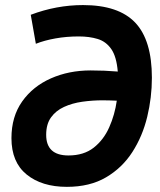

<svg xmlns="http://www.w3.org/2000/svg" viewBox="-20 -723 626 753"><path d="M242.2 9.8Q144 9.8 84.5 -38.6Q24.9 -86.9 24.9 -181.2Q24.9 -265.6 66.9 -325Q108.9 -384.3 179.4 -415.5Q250 -446.8 335.4 -446.8Q389.6 -446.8 441.9 -442.4Q437 -501 416.5 -530.5Q396 -560.1 363.3 -570.1Q330.6 -580.1 289.1 -580.1Q240.7 -580.1 197.3 -572.3Q153.8 -564.5 120.6 -551.3L100.6 -665Q201.2 -703.1 305.7 -703.1Q444.8 -703.1 510.3 -634.3Q575.7 -565.4 575.7 -418Q575.7 -340.8 557.4 -264.9Q539.1 -189 499.3 -127Q459.5 -64.9 396 -27.6Q332.5 9.8 242.2 9.8ZM438 -328.1Q426.3 -328.6 411.6 -329.1Q397 -329.6 382.8 -329.6Q342.3 -329.6 302.7 -324Q263.2 -318.4 231.2 -303.7Q199.2 -289.1 180.2 -262.7Q161.1 -236.3 161.1 -194.3Q161.1 -113.3 248.5 -113.3Q308.6 -113.3 347.7 -144Q386.7 -174.8 408.4 -223.9Q430.2 -272.9 438 -328.1Z"/></svg>

Font: CaskaydiaCove NFP
Style: Bold Italic
Weight: 700
Italic angle: -10°
Designer: Aaron Bell
Foundry: Saja Typeworks
Version: Version 2111.001; VTT 6.35;Nerd Fonts 3.1.1